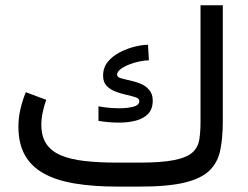

<svg xmlns="http://www.w3.org/2000/svg" viewBox="-20 -692 921 712"><path d="M417.5 -88.9Q346.7 -88.9 293.5 -95Q240.2 -101.1 204.8 -116.5Q169.4 -131.8 151.4 -159.2Q133.3 -186.5 133.3 -229.5Q133.3 -251.5 138.4 -275.9Q143.6 -300.3 151.4 -321.8L75.7 -350.1Q63.5 -320.3 55.9 -288.1Q48.3 -255.9 48.3 -222.2Q48.3 -160.6 71.5 -118.2Q94.7 -75.7 140.9 -49.6Q187 -23.4 256.3 -11.7Q325.7 0 417.5 0H498Q603.5 0 665.5 -15.1Q727.5 -30.3 757.8 -60.5Q788.1 -90.8 797.1 -136.2Q806.2 -181.6 806.2 -242.2V-672.4H723.6V-240.7Q723.6 -203.6 719.2 -175Q714.8 -146.5 694.6 -127.4Q674.3 -108.4 627.2 -98.6Q580.1 -88.9 494.6 -88.9ZM345.2 -297.9V-243.7Q363.8 -240.7 383.1 -239Q402.3 -237.3 421.4 -237.3Q454.1 -237.3 482.7 -244.4Q511.2 -251.5 528.8 -269.3Q546.4 -287.1 546.4 -319.3Q546.4 -332 543 -341.6Q539.6 -351.1 533.2 -358.4Q521 -373.5 501.2 -381.6Q481.4 -389.6 461.4 -393.8Q441.4 -397.9 427.7 -402.1Q414.1 -406.2 414.1 -414.6Q414.1 -425.3 426.5 -435.1Q439 -444.8 458 -452.4Q477.1 -460 497.1 -464.1Q517.1 -468.3 532.2 -468.3L528.8 -525.9Q507.8 -525.9 479.7 -519Q451.7 -512.2 424.6 -498.3Q397.5 -484.4 379.9 -462.9Q362.3 -441.4 362.3 -411.1Q362.3 -387.2 375.7 -373.3Q389.2 -359.4 409.2 -352.1Q429.2 -344.7 449.2 -340.3Q469.2 -335.9 482.9 -331.3Q496.6 -326.7 496.6 -317.4Q496.6 -301.8 474.1 -296.1Q451.7 -290.5 423.3 -290.5Q401.4 -290.5 380.1 -292.7Q358.9 -294.9 345.2 -297.9Z"/></svg>

Font: Vazirmatn NL
Style: Regular
Weight: 400
Designer: Saber Rastikerdar
Foundry: Saber Rastikerdar
Version: Version 33.003